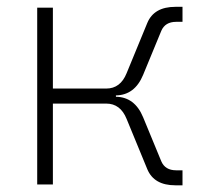

<svg xmlns="http://www.w3.org/2000/svg" viewBox="-20 -540 626 562"><path d="M88.9 0V-517.6H134.8V-280.8H291Q332.5 -280.8 350.6 -325.7L411.1 -472.7Q430.7 -520 493.2 -520H514.2V-476.1H495.6Q463.4 -476.1 452.1 -449.7L398.9 -320.8Q374.5 -261.7 319.3 -260.7V-256.8Q374.5 -255.9 398.9 -196.8L452.1 -67.9Q463.4 -41.5 495.6 -41.5H514.2V2.4H493.2Q430.7 2.4 411.1 -44.9L350.6 -191.9Q332.5 -236.8 291 -236.8H134.8V0Z"/></svg>

Font: Cascadia Code NF ExtraLight
Style: Regular
Weight: 200
Monospace: yes
Designer: Aaron Bell
Foundry: Saja Typeworks
Version: Version 2404.023; ttfautohint (v1.8.4)